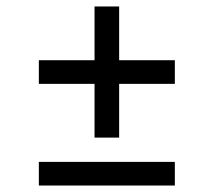

<svg xmlns="http://www.w3.org/2000/svg" viewBox="-20 -573 660 593"><path d="M272 -148H348V-314H520V-387H348V-553H272V-387H100V-314H272ZM100 0H520V-73H100Z"/></svg>

Font: Meta Space
Style: Regular
Weight: 400
Designer: Meta Pool / Florian Karsten
Foundry: Meta Pool / Florian Karsten
Version: Version 2.000;Glyphs 3.1.1 (3137)